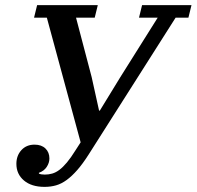

<svg xmlns="http://www.w3.org/2000/svg" viewBox="-20 -718 768 750"><path d="M154 12Q103 12 73.5 -13Q44 -38 44 -78Q44 -110 63.5 -131.5Q83 -153 115 -153Q142 -153 157.5 -138Q173 -123 173 -99Q173 -82 162.5 -66Q152 -50 132 -43V-40Q139 -36 155 -36Q170 -36 184 -40Q198 -44 212 -54.5Q226 -65 241.5 -83.5Q257 -102 275 -131L295 -162L163 -649H113L125 -698H362L350 -649H277L338 -417L367 -286H370L449 -415L596 -649H523L535 -698H728L716 -649H666L326 -114Q303 -78 282 -54Q261 -30 240.5 -15Q220 0 199 6Q178 12 154 12Z"/></svg>

Font: IBM Plex Serif Medm
Style: Italic
Weight: 500
Italic angle: -14°
Designer: Mike Abbink, Paul van der Laan, Pieter van Rosmalen
Foundry: Bold Monday
Version: Version 3.001